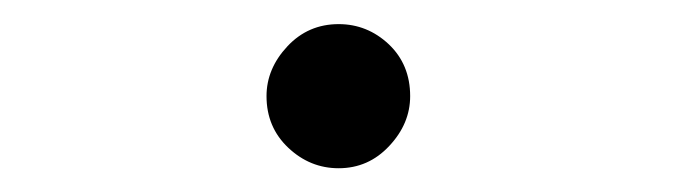

<svg xmlns="http://www.w3.org/2000/svg" viewBox="-20 -294 565 160"><path d="M202.1 -213.9Q202.1 -236.8 219.5 -255.4Q236.8 -273.9 262.2 -273.9Q286.1 -273.9 304 -257.1Q321.8 -240.2 321.8 -213.9Q321.8 -190.9 304.4 -172.4Q287.1 -153.8 262.2 -153.8Q238.3 -153.8 220.2 -170.9Q202.1 -188 202.1 -213.9Z"/></svg>

Font: CMU Typewriter Text
Style: Bold
Weight: 700
Version: Version 0.7.0